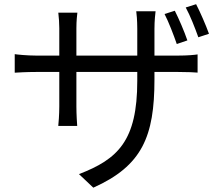

<svg xmlns="http://www.w3.org/2000/svg" viewBox="-20 -813 1040 897"><path d="M796.7 -762.8 748.8 -747.6C768.2 -709.9 791.3 -649.7 805.9 -607.3L855.4 -624.2C841.8 -664.6 815.1 -726.7 796.7 -762.8ZM896.2 -793.4 847.7 -778.1C868.3 -740.8 890.8 -683.1 906.6 -638.9L956.3 -655.3C941.7 -696 915.2 -756.7 896.2 -793.4ZM701.6 -441.8V-678.4C701.6 -717.5 705.6 -750.1 706.8 -760.3H616.5C618.1 -750.5 621.3 -717.5 621.3 -678.4V-435.3C621.3 -155.1 530.6 -69.3 348.9 0.4L416 63.8C644.3 -38.5 701.6 -175.5 701.6 -441.8ZM341.5 -753.9H252.4C255.2 -731.1 257 -702.8 257 -681.4V-315C257 -277 253.4 -234.3 252.2 -224.5H340.7C339.9 -234.3 336.9 -278.2 336.9 -315V-681.6C336.9 -716.1 340.3 -744.6 341.5 -753.9ZM48.8 -560V-473.4C60.1 -474.2 105.4 -476.8 149 -476.8H811.8C856 -476.8 892.2 -475 903.1 -473.8V-558.8C889.4 -556.5 856 -553.3 811.4 -553.3H149C106.6 -553.3 57.8 -558.4 48.8 -560Z"/></svg>

Font: Source Han Sans JP VF
Style: Regular
Weight: 250
Designer: Ryoko NISHIZUKA 西塚涼子 (kana, bopomofo & ideographs); Paul D. Hunt (Latin, Greek & Cyrillic); Sandoll Communications 산돌커뮤니
Foundry: Adobe
Version: Version 2.004;hotconv 1.0.118;makeotfexe 2.5.65603